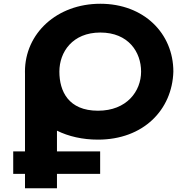

<svg xmlns="http://www.w3.org/2000/svg" viewBox="-20 -747 998 1027"><path d="M113.5 -363.9C113.5 -359.8 113.6 -355.7 113.7 -351.7V63H50.7V183H113.7V260H284.7V183H515.7V63H284.7V-48.1C346.4 -17.5 421.3 -0.1 504.2 -0.1C746.7 -0.1 901.1 -159.1 907.3 -363.9C907.3 -568.8 749.2 -726.9 516.7 -726.9C284.5 -726.9 113.5 -568.8 113.5 -363.9ZM297.6 -363.9C297.6 -468.5 367.6 -573 516.7 -573C666.9 -573 734.7 -468.5 734.7 -363.9C734.7 -259.4 658.4 -154.8 504.2 -154.8C345.8 -154.8 297.6 -259.4 297.6 -363.9Z"/></svg>

Font: Hussar
Style: BdSuprExt
Weight: 700
Foundry: Cannot Into Space Fonts
Version: Version 2.00